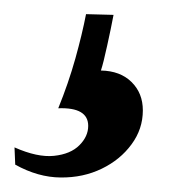

<svg xmlns="http://www.w3.org/2000/svg" viewBox="-88 -45 266 266"><path d="M109.9 107.9Q109.9 133.8 94.2 155Q78.6 176.3 53 188.7Q27.3 201.2 -3.9 200.9Q-35.2 200.7 -66.9 183.1L-67.9 159.2Q-36.1 173.3 -13.2 170.9Q9.8 168.5 22 156.2Q34.2 144 34.2 129.4Q34.2 103.5 -7.3 105Q6.8 70.3 16.4 36.1Q25.9 2 31.2 -25.4L69.3 -24.4Q65.9 -6.3 60.5 18.1Q55.2 42.5 51.8 52.7Q78.6 53.2 94.2 68.6Q109.9 84 109.9 107.9Z"/></svg>

Font: Gentium Book Plus
Style: Italic
Weight: 400
Italic angle: -8°
Designer: Victor Gaultney, Annie Olsen, Iska Routamaa, Becca Hirsbrunner
Foundry: SIL International
Version: Version 6.101